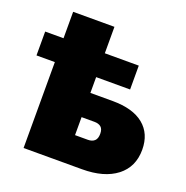

<svg xmlns="http://www.w3.org/2000/svg" viewBox="-132 -863 951 983"><g transform="rotate(20 343.5 -371.0)"><path d="M326 -152H396Q419 -152 432 -164Q445 -176 445 -202Q445 -228 432 -239Q419 -250 396 -250H326ZM326 -382H447Q558 -382 616.5 -334Q675 -286 675 -199Q675 -105 607 -52.5Q539 0 419 0H101V-468H1V-598H101V-742H326V-598H511V-468H326Z"/></g></svg>

Font: Montserrat-Alt1 Black
Style: Regular
Weight: 900
Designer: Differentunic
Foundry: Differentunic
Version: Version 7.222